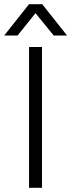

<svg xmlns="http://www.w3.org/2000/svg" viewBox="-54 -899 341 919"><path d="M30 -729H-34L85 -879H148L267 -729H203L116 -836ZM147 0H85V-674H147Z"/></svg>

Font: Hind Colombo Light
Style: Regular
Weight: 300
Designer: Jyotish Sonowal, Aditi Pimprikar
Foundry: Indian Type Foundry
Version: Version 1.000;PS 1.0;hotconv 1.0.86;makeotf.lib2.5.63406; tt